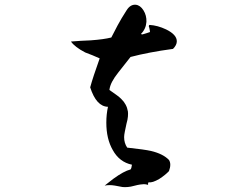

<svg xmlns="http://www.w3.org/2000/svg" viewBox="-20 -762 1040 809"><path d="M496 26 464 20Q452 18 441.5 18Q431 18 421 20Q431 12 440 5Q449 -2 458 -9Q502 -41 530 -48Q534 -52 536 -68Q483 -79 455 -130Q428 -177 428 -245Q428 -281 435 -312Q386 -313 360 -394Q366 -416 376 -446.5Q386 -477 400 -516Q385 -523 370 -529Q355 -535 339 -541Q295 -564 279 -587Q299 -589 320 -590Q341 -591 362 -592Q390 -594 411.5 -597Q433 -600 449 -604Q460 -626 475.5 -655Q491 -684 513 -718Q529 -744 552 -742Q571 -740 584.5 -718.5Q598 -697 597 -670Q595 -640 574 -619Q576 -617 580 -617Q580 -617 587 -619Q591 -620 597 -622Q603 -624 612 -627Q612 -630 611 -635Q610 -640 609 -645Q607 -650 607 -651Q607 -656 610 -657Q644 -655 680 -638Q725 -616 725 -588Q725 -572 709 -556Q657 -549 612.5 -540.5Q568 -532 530 -522L478 -456Q462 -436 452.5 -418Q443 -400 441 -383Q482 -355 491 -345Q514 -323 519 -292Q520 -284 519 -271Q518 -258 513 -241Q509 -222 506 -207.5Q503 -193 503 -184Q503 -159 516 -140Q553 -136 578 -132.5Q603 -129 616 -126Q667 -114 692 -88Q703 -71 692 -41Q676 -24 651 -8Q622 9 607 6Q603 7 604 17Q595 14 586 14Q581 14 570.5 15.5Q560 17 545 21Q531 25 518.5 26Q506 27 496 26Z"/></svg>

Font: Yuji Hentaigana Akebono
Style: Regular
Weight: 400
Designer: Kataoka Yuji
Foundry: Kinuta Font Factory
Version: Version 3.002